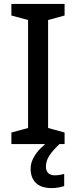

<svg xmlns="http://www.w3.org/2000/svg" viewBox="-20 -734 389 978"><path d="M309 0H38V-59L123 -82V-632L38 -655V-714H309V-655L225 -632V-82L309 -59ZM214 115Q214 137 226 148Q238 159 258 159Q275 159 287 156.5Q299 154 307 152V214Q293 218 278 221Q263 224 243 224Q189 224 162.5 197.5Q136 171 136 126Q136 97 150.5 70Q165 43 187 21Q209 -1 231 -15L283 0Q249 32 231.5 58.5Q214 85 214 115Z"/></svg>

Font: Noto Sans New Tai Lue Medium
Style: Regular
Weight: 500
Version: Version 2.003